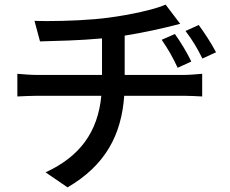

<svg xmlns="http://www.w3.org/2000/svg" viewBox="-20 -753 996 830"><path d="M55 -434V-336C79 -337 113 -339 142 -339H418C403 -182 325 -76 177 -8L272 57C435 -38 505 -169 517 -339H775C800 -339 831 -337 854 -336V-434C834 -432 794 -429 773 -429H519V-599C600 -612 679 -629 759 -650L696 -733C649 -712 543 -689 452 -677C372 -666 266 -662 189 -662C166 -662 146 -662 129 -663L153 -574C222 -576 326 -578 421 -587V-429H141C112 -429 79 -432 55 -434ZM679 -581C707 -540 725 -509 748 -460L807 -487C788 -527 759 -574 736 -606ZM855 -500 914 -527C893 -567 862 -614 839 -645L782 -619C813 -578 831 -548 855 -500Z"/></svg>

Font: Kinto Sans Med
Style: Regular
Weight: 500
Designer: Authors: Ryoko NISHIZUKA  (kana & ideographs); Paul D. Hunt (Latin, Greek & Cyrillic); Wenlong ZHANG  (bopomofo); Sandol
Foundry: Adobe Systems Incorporated, ookami Inc.
Version: Version 0.001